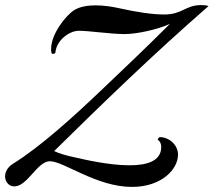

<svg xmlns="http://www.w3.org/2000/svg" viewBox="-20 -722 840 755"><path d="M800 -698C793 -701 783 -702 771 -702C709 -702 697 -665 626 -665C581 -665 518 -674 452 -689C425 -695 390 -701 356 -701C325 -701 295 -696 273 -683C240 -663 181 -589 181 -530C181 -522 181 -510 188 -510C193 -510 198 -513 198 -516C202 -564 253 -601 290 -601C331 -601 416 -588 470 -588C518 -588 600 -606 648 -628C558 -538 479 -463 377 -366C270 -264 139 -145 31 -78C10 -65 0 -46 0 -29C0 -7 15 11 36 11C88 11 127 -88 176 -88C231 -88 359 13 499 13C615 13 680 -56 680 -114C680 -152 646 -182 609 -183C606 -183 600 -176 600 -173C600 -173 600 -173 600 -173C610 -166 614 -156 614 -144C614 -88 557 -72 489 -72C408 -72 310 -95 275 -103C241 -110 211 -119 193 -128C385 -317 584 -510 800 -698Z"/></svg>

Font: Playball
Style: Regular
Weight: 400
Designer: Robert E. Leuschke
Foundry: Robert E. Leuschke
Version: Version 1.001